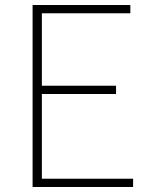

<svg xmlns="http://www.w3.org/2000/svg" viewBox="-20 -746 602 766"><path d="M110 -726H500V-693H147V-404H443V-371H147V-33H511V0H110Z"/></svg>

Font: Noto Sans CJK TC Thin
Style: Regular
Weight: 250
Designer: Ryoko NISHIZUKA ???? (kana & ideographs); Paul D. Hunt (Latin, Greek & Cyrillic); Wenlong ZHANG ??? (bopomofo); Sandoll 
Foundry: Adobe Systems Incorporated
Version: Version 1.004 January 19, 2016